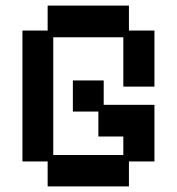

<svg xmlns="http://www.w3.org/2000/svg" viewBox="-20 -653 632 685"><path d="M150 12V-77H60V-544H150V-633H440V-544H531V-344H420V-520H170V-100H420V-166H331V-255H240V-366H350V-279H531V-77H440V12Z"/></svg>

Font: Pixelify Sans Medium
Style: Regular
Weight: 500
Designer: Stefie Justprince
Foundry: Typecalism Foundryline
Version: Version 1.000;February 13, 2025;FontCreator 15.0.0.3015 64-b